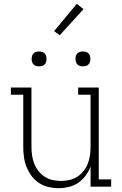

<svg xmlns="http://www.w3.org/2000/svg" viewBox="-20 -979 640 1007"><path d="M287 8Q260 8 233 1.5Q206 -5 183.5 -20Q161 -35 145 -57Q129 -79 119 -104Q109 -129 105.5 -156Q102 -183 102 -210V-482H37V-520H145V-210Q145 -188 148 -165.5Q151 -143 159 -122Q167 -101 181 -83Q195 -65 214 -52.5Q233 -40 255.5 -35Q278 -30 300 -30Q322 -30 344.5 -35Q367 -40 386 -52.5Q405 -65 419 -83Q433 -101 441 -122Q449 -143 452 -165.5Q455 -188 455 -210V-482H390V-520H498V-38H563V0H455V-106Q446 -81 429.5 -58.5Q413 -36 390.5 -20.5Q368 -5 341 1.5Q314 8 287 8ZM415 -631Q407 -631 399.5 -633Q392 -635 386 -641Q380 -647 378 -654.5Q376 -662 376 -670Q376 -678 378 -685.5Q380 -693 386 -699Q392 -705 399.5 -707Q407 -709 415 -709Q423 -709 430.5 -707Q438 -705 444 -699Q450 -693 452 -685.5Q454 -678 454 -670Q454 -662 452 -654.5Q450 -647 444 -641Q438 -635 430.5 -633Q423 -631 415 -631ZM185 -631Q177 -631 169.5 -633Q162 -635 156 -641Q150 -647 148 -654.5Q146 -662 146 -670Q146 -678 148 -685.5Q150 -693 156 -699Q162 -705 169.5 -707Q177 -709 185 -709Q193 -709 200.5 -707Q208 -705 214 -699Q220 -693 222 -685.5Q224 -678 224 -670Q224 -662 222 -654.5Q220 -647 214 -641Q208 -635 200.5 -633Q193 -631 185 -631ZM293 -794 264 -816 383 -959 418 -931Z"/></svg>

Font: Iosevka Etoile Extralight
Style: Regular
Weight: 200
Designer: Belleve Invis
Foundry: Belleve Invis
Version: Version 22.1.2; ttfautohint (v1.8.4)